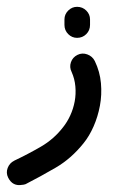

<svg xmlns="http://www.w3.org/2000/svg" viewBox="-100 -359 347 563"><path d="M126 -248Q111 -248 100 -259Q89 -270 89 -286V-302Q89 -317 100 -328Q111 -339 126 -339Q142 -339 153 -328Q164 -317 164 -302V-286Q164 -270 153 -259Q142 -248 126 -248ZM-35 183Q-63 188 -76 162Q-83 148 -77.5 133.5Q-72 119 -58 112Q-18 93 20 71Q58 49 85 14Q97 -1 106 -20.5Q115 -40 119 -61.5Q123 -83 121 -105.5Q119 -128 110 -148Q103 -162 108 -176.5Q113 -191 127 -198Q141 -205 156 -199.5Q171 -194 178 -180Q193 -149 196 -115Q199 -81 193 -49Q187 -17 174.5 11.5Q162 40 145 61Q109 106 63.5 132.5Q18 159 -25 181Q-31 183 -35 183Z"/></svg>

Font: Dongol
Style: Regular
Weight: 400
Designer: Abdo Mohamed and Ibrahim Hamdi
Foundry: Protype Foundry
Version: Version 1.000;hotconv 1.0.109;makeotfexe 2.5.65596